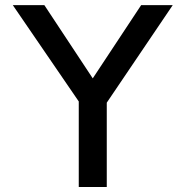

<svg xmlns="http://www.w3.org/2000/svg" viewBox="-20 -743 737 763"><path d="M293 0V-339.8L30.8 -722.7H156.2L348.6 -431.6L541 -722.7H666.5L404.3 -335V0Z"/></svg>

Font: Giphurs Medium
Style: Regular
Weight: 500
Version: Version 0.920; ttfautohint (v1.8.4.7-5d5b)